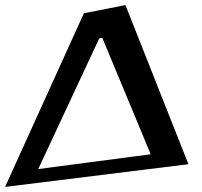

<svg xmlns="http://www.w3.org/2000/svg" viewBox="-122 -690 794 753"><path d="M617 -46 370 -670 207 -638 -102 43ZM267 -539 279 -542 469 -85 28 -27Z"/></svg>

Font: Gamestation Warped
Style: Regular
Weight: 400
Designer: Jonas Hecksher
Foundry: Jonas Hecksher, Playtypeª, e-types AS
Version: Version 1.003